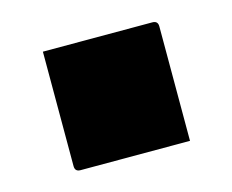

<svg xmlns="http://www.w3.org/2000/svg" viewBox="-50 -306 449 371"><g transform="rotate(-15 175.0 -120.0)"><path d="M290 0H71Q60 0 60 -11V-240H279Q290 -240 290 -229Z"/></g></svg>

Font: Recursive Sn Lnr St XBk
Style: Regular
Weight: 1000
Version: Version 1.079;hotconv 1.0.112;makeotfexe 2.5.65598; ttfautoh